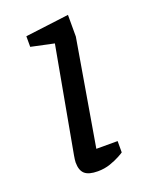

<svg xmlns="http://www.w3.org/2000/svg" viewBox="-105 -564 482 624"><g transform="rotate(-20 136.0 -251.5)"><path d="M125.2 4.4Q94.1 4.4 80.4 -7.7Q66.8 -19.8 66.8 -47.2Q66.8 -50.7 67.7 -58Q68.7 -65.3 69.8 -71.3L135.8 -434L56.6 -450.9V-487.6L207.4 -506.6V-431.6L145.2 -66H218.8V-26.9Q216.6 -24.9 202.8 -17.3Q189 -9.7 168.8 -2.6Q148.6 4.4 125.2 4.4Z"/></g></svg>

Font: Faustina Light
Style: Italic
Weight: 300
Italic angle: -8°
Designer: Alfonso Garcia
Foundry: http://www.omnibus-type.com
Version: Version 1.200